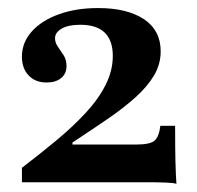

<svg xmlns="http://www.w3.org/2000/svg" viewBox="-20 -448 484 472"><path d="M413.7 4Q408.1 1.6 387.1 0.8Q366.1 0 342.7 0H33.9V-35.5Q78.2 -69.4 118.5 -102.8Q158.9 -136.3 190.3 -170.2Q221.8 -204 239.5 -239.1Q257.3 -274.2 257.3 -310.5Q257.3 -348.4 237.5 -367.7Q217.7 -387.1 177.4 -387.1Q148.4 -387.1 131.9 -377.8Q115.3 -368.5 115.3 -354Q115.3 -342.7 122.6 -332.7Q129.8 -322.6 136.7 -311.7Q143.5 -300.8 143.5 -285.5Q143.5 -266.9 130.2 -256Q116.9 -245.2 94.4 -245.2Q66.9 -245.2 50.4 -262.5Q33.9 -279.8 33.9 -308.9Q33.9 -343.5 58.1 -370.6Q82.3 -397.6 124.6 -412.9Q166.9 -428.2 221 -428.2Q292.7 -428.2 333.9 -400.8Q375 -373.4 375 -321.8Q375 -290.3 358.9 -262.9Q342.7 -235.5 313.7 -209.3Q284.7 -183.1 245.2 -156Q205.6 -129 158.1 -97.6V-92.7H315.3Q349.2 -92.7 360.1 -102.4Q371 -112.1 374.2 -138.7H410.5Q410.5 -82.3 411.3 -50.8Q412.1 -19.4 413.7 4Z"/></svg>

Font: Playfair 9pt
Style: Bold
Weight: 700
Designer: Claus Eggers Sørensen
Foundry: Claus Eggers Sørensen
Version: Version 2.203